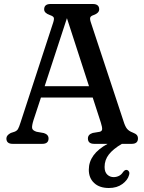

<svg xmlns="http://www.w3.org/2000/svg" viewBox="-20 -720 723 961"><path d="M223 -27Q223 0 191.5 0H43.5Q12 0 12 -27Q12 -43 34 -54.5L52.5 -60.5Q64.5 -65 70 -74.2Q75.5 -83.5 83.5 -109L246 -606.5Q252 -625 249 -632Q246 -639 230 -644.5Q201 -654.5 201 -673Q201 -700 233 -700H444.5Q476.5 -700 476.5 -673Q476.5 -654.5 447 -644Q435 -640 432 -633Q429 -626 434 -610L598.5 -112.5Q606.5 -86.5 616.2 -75Q626 -63.5 643.5 -57Q659 -51 664.8 -44.2Q670.5 -37.5 670.5 -27Q670.5 0 639 0H590Q546.5 25.5 525 53Q503.5 80.5 503.5 115.5Q503.5 141 516.8 153.8Q530 166.5 549 166.5Q562.5 166.5 575 160.5Q587.5 154.5 596 141Q605.5 128.5 615.5 130.5Q621.5 132 625.5 138.8Q629.5 145.5 625.5 157.5Q619 181.5 592.2 201.2Q565.5 221 525 221Q478 221 451.2 196Q424.5 171 424.5 129.5Q424.5 51 518.5 0H452Q420 0 420 -27Q420 -47 444 -54.5L479.5 -60.5Q490.5 -63.5 491.2 -73.2Q492 -83 485 -105.5L444 -232H185L147.5 -118Q139 -90.5 140.8 -78.8Q142.5 -67 163 -60.5L199.5 -54Q223 -46.5 223 -27ZM203.5 -288.5H425.5L315 -629Z"/></svg>

Font: Fraunces 72pt SuperSoft
Style: Regular
Weight: 400
Version: Version 1.000;[b76b70a41]